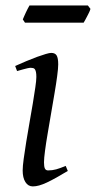

<svg xmlns="http://www.w3.org/2000/svg" viewBox="-20 -646 343 686"><path d="M222.2 -35.2Q199.2 -21.5 180.9 -11.2Q162.6 -1 147.5 6.1Q132.3 13.2 120.1 16.6Q107.9 20 97.2 20Q80.6 20 70.8 4.6Q61 -10.7 61 -37.1Q61 -51.8 64.7 -78.9Q68.4 -106 73.7 -138.9Q79.1 -171.9 85.4 -207.8Q91.8 -243.7 97.2 -276.1Q102.5 -308.6 106.2 -333.7Q109.9 -358.9 109.9 -371.1Q109.9 -382.3 108.4 -388.9Q106.9 -395.5 104.5 -398.7Q102.1 -401.9 98.1 -402.8Q94.2 -403.8 89.8 -403.8Q85.9 -403.8 77.9 -402.1Q69.8 -400.4 61.5 -397.9Q52.2 -395.5 41 -392.1L34.2 -410.2Q54.7 -419.4 75 -428Q95.2 -436.5 112.8 -442.9Q130.4 -449.2 143.6 -453.1Q156.7 -457 163.1 -457Q176.8 -457 182.4 -447.8Q188 -438.5 188 -416Q188 -401.9 184.3 -374.3Q180.7 -346.7 174.8 -312.5Q168.9 -278.3 162.6 -241Q156.2 -203.6 150.4 -169.4Q144.5 -135.3 140.9 -107.7Q137.2 -80.1 137.2 -65.9Q137.2 -50.8 140.4 -43.9Q143.6 -37.1 151.9 -37.1Q167 -37.1 180.9 -41Q194.8 -44.9 214.8 -53.2ZM303.2 -614.3Q301.8 -608.9 298.6 -602.1Q295.4 -595.2 291.7 -588.4Q288.1 -581.5 284.7 -575.2Q281.2 -568.8 278.8 -564.9H69.3L61.5 -576.7Q63.5 -581.5 66.4 -588.1Q69.3 -594.7 72.5 -601.6Q75.7 -608.4 79.1 -615Q82.5 -621.6 85.4 -626.5H293.9Z"/></svg>

Font: Gentium Plus Eur
Style: Italic
Weight: 400
Italic angle: -8°
Designer: J. Victor Gaultney, Annie Olsen, Iska Routamaa, Becca Hirsbrunner
Foundry: SIL International
Version: Version 5.000